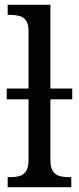

<svg xmlns="http://www.w3.org/2000/svg" viewBox="-20 -780 329 800"><path d="M12 0V-42H24Q46 -42 62.5 -47Q79 -52 89 -67.5Q99 -83 99 -114V-366H8V-411H99V-650Q99 -680 88.5 -694.5Q78 -709 61 -713.5Q44 -718 25 -718H12V-760H190V-411H281V-366H190V-114Q190 -83 200 -67.5Q210 -52 227 -47Q244 -42 265 -42H277V0Z"/></svg>

Font: Noto Serif SemiCondensed
Style: Regular
Weight: 400
Width: 4
Designer: Monotype Design Team
Foundry: Monotype Imaging Inc.
Version: Version 2.013